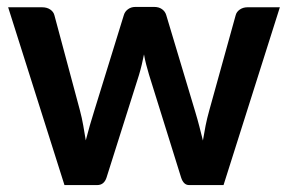

<svg xmlns="http://www.w3.org/2000/svg" viewBox="-20 -534 831 554"><path d="M3.5 -513H101.5Q115.5 -513 125 -506.5Q134.5 -500 137 -490L210.5 -216Q216.5 -193.5 220.2 -172Q224 -150.5 227.5 -129Q233 -150.5 239.2 -172Q245.5 -193.5 252.5 -216L337.5 -491Q340.5 -501 349.5 -507.5Q358.5 -514 370.5 -514H425Q438.5 -514 447.5 -507.5Q456.5 -501 459.5 -491L543.5 -211Q550 -189.5 555.2 -169.2Q560.5 -149 565.5 -128.5Q569 -150 573.2 -171.5Q577.5 -193 584 -216L660 -490Q662.5 -500 672 -506.5Q681.5 -513 694 -513H787.5L625 0H525.5Q509.5 0 502.5 -22L410 -318.5Q405.5 -333 401.8 -347.8Q398 -362.5 395.5 -377Q392.5 -362 389 -347.2Q385.5 -332.5 381 -317.5L287.5 -22Q280.5 0 260.5 0H166Z"/></svg>

Font: LatoHex
Style: Bold
Weight: 700
Designer: Lukasz Dziedzic
Foundry: tyPoland Lukasz Dziedzic
Version: Version 1.104; Western+Polish opensource